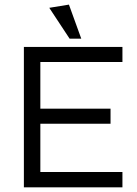

<svg xmlns="http://www.w3.org/2000/svg" viewBox="-20 -800 584 820"><path d="M452.1 -335.9Q377 -335.9 152.3 -335.9Q152.3 -385.7 152.3 -535.2Q240.2 -535.2 502.9 -535.2Q502.9 -550.8 502.9 -599.6Q397.5 -599.6 82 -599.6Q82 -581.1 82 -524.4Q82 -393.6 82 0Q187.5 0 502.9 0Q502.9 -16.6 502.9 -65.4Q415 -65.4 152.3 -65.4Q152.3 -116.2 152.3 -271.5Q226.6 -271.5 452.1 -271.5Q452.1 -287.1 452.1 -335.9ZM277.3 -634.8Q289.1 -634.8 327.1 -634.8Q313.5 -670.9 274.4 -780.3Q252.9 -776.4 190.4 -766.6Q211.9 -734.4 277.3 -634.8Z"/></svg>

Font: TextaAlt
Style: Regular
Weight: 400
Designer: Daniel Hernandez & Miguel Hernandez
Version: Version 1.005;com.myfonts.easy.latinotype.texta.alt-regular.